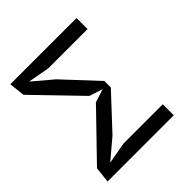

<svg xmlns="http://www.w3.org/2000/svg" viewBox="-198 -898 1047 1047"><g transform="rotate(-45 325.0 -375.0)"><path d="M415 -350 236.5 -158.5 123 -62.5 247.5 -85H550.5V0H40L50 -91.5L300 -350L376.5 -375L300 -400L50 -658.5L40 -750H550.5V-665H247.5L123 -687.5L236.5 -591.5L415 -400Z"/></g></svg>

Font: B612 Mono
Style: Regular
Weight: 400
Version: Version 1.005